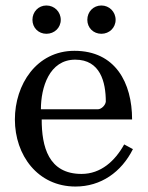

<svg xmlns="http://www.w3.org/2000/svg" viewBox="-20 -664 540 699"><path d="M34.2 -229C34.2 -99.1 117.2 15.1 254.9 15.1C347.2 15.1 421.9 -37.1 463.9 -121.1L432.1 -138.2C398.9 -78.1 347.2 -30.8 276.9 -30.8C155.8 -30.8 131.8 -130.9 131.8 -229H460.9C460.9 -362.8 399.9 -479 251 -479C112.8 -479 34.2 -356 34.2 -229ZM253.9 -446.8C345.2 -446.8 365.2 -365.2 365.2 -293.9C363.8 -280.8 349.1 -266.1 335.9 -266.1H128.9C128.9 -345.2 159.2 -446.8 253.9 -446.8ZM98.1 -591.8C98.1 -563 120.1 -541 148.9 -541C178.2 -541 201.2 -563 201.2 -591.8C201.2 -621.1 178.2 -644 148.9 -644C120.1 -644 98.1 -621.1 98.1 -591.8ZM297.9 -591.8C297.9 -563 319.8 -541 349.1 -541C377.9 -541 400.9 -563 400.9 -591.8C400.9 -621.1 377.9 -644 349.1 -644C319.8 -644 297.9 -621.1 297.9 -591.8Z"/></svg>

Font: MusGlyphs-Text
Style: Regular
Weight: 400
Version: Version 2.1.1